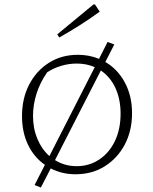

<svg xmlns="http://www.w3.org/2000/svg" viewBox="-20 -769 683 855"><path d="M316 7Q256 7 206 -19L162 66L134 55L180 -35Q132 -68 105 -124Q78 -180 78 -252Q78 -331 110 -392.5Q142 -454 198 -489.5Q254 -525 327 -525Q377 -525 421 -507L459 -582L489 -571L449 -493Q504 -461 536 -401.5Q568 -342 568 -265Q568 -186 535.5 -125Q503 -64 446.5 -28.5Q390 7 316 7ZM127 -253Q127 -197 146.5 -150.5Q166 -104 200 -74L402 -470Q365 -486 322 -486Q287 -486 253 -476Q219 -466 190 -447Q158 -401 142.5 -351.5Q127 -302 127 -253ZM321 -29Q378 -29 422.5 -59Q467 -89 492 -141.5Q517 -194 517 -263Q517 -327 494 -377Q471 -427 429 -455L225 -56Q268 -29 321 -29ZM244 -602 235 -616 396 -749H403L424 -717Q380 -685 335 -656.5Q290 -628 244 -602Z"/></svg>

Font: Piazzolla SC ExtraLight
Style: Regular
Weight: 200
Designer: Juan Pablo del Peral
Foundry: Huerta Tipografica
Version: Version 1.330